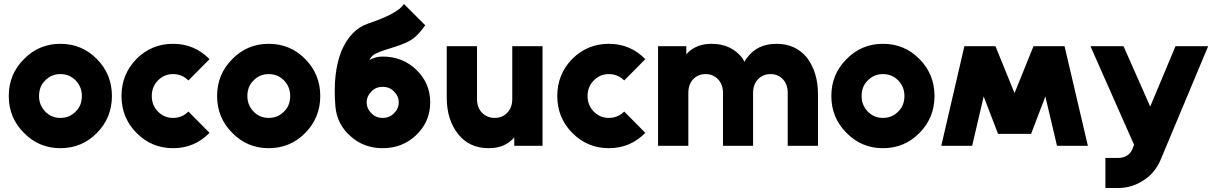

<svg xmlns="http://www.w3.org/2000/svg" viewBox="-20 -732 6089 964"><path d="M283 -512Q175 -512 100 -435Q24 -359 24 -250Q24 -141 100 -65Q175 12 283 12Q392 12 467 -65Q542 -141 542 -250Q542 -359 467 -435Q392 -512 283 -512ZM283 -360Q329 -360 360 -328Q391 -296 391 -250Q391 -227 383.5 -207Q376 -187 360 -172Q329 -140 283 -140Q238 -140 207 -172Q176 -204 176 -250Q176 -273 183.5 -293Q191 -313 207 -328Q238 -360 283 -360Z M849 -512Q741 -512 665 -436Q590 -359 590 -250Q590 -141 665 -65Q741 12 849 12Q957 12 1032 -65L926 -172Q894 -140 849 -140Q804 -140 773 -172Q742 -204 742 -250Q742 -296 773 -328Q804 -360 849 -360Q894 -360 926 -328L1032 -435Q957 -512 849 -512Z M1329 -512Q1221 -512 1146 -435Q1070 -359 1070 -250Q1070 -141 1146 -65Q1221 12 1329 12Q1438 12 1513 -65Q1588 -141 1588 -250Q1588 -359 1513 -435Q1438 -512 1329 -512ZM1329 -360Q1375 -360 1406 -328Q1437 -296 1437 -250Q1437 -227 1429.5 -207Q1422 -187 1406 -172Q1375 -140 1329 -140Q1284 -140 1253 -172Q1222 -204 1222 -250Q1222 -273 1229.5 -293Q1237 -313 1253 -328Q1284 -360 1329 -360Z M2008 -712Q1980 -665 1829 -614Q1740 -584 1694 -475Q1672 -420 1664.5 -350.5Q1657 -281 1664 -197Q1672 -108 1740 -48Q1807 12 1901 12Q2002 12 2071 -55Q2140 -122 2140 -218Q2140 -314 2071 -381Q2002 -448 1901 -448Q1866 -448 1835 -431Q1838 -438 1842.5 -443.5Q1847 -449 1853 -455Q1864 -463 1886 -471.5Q1908 -480 1941 -490Q1971 -499 1993.5 -507.5Q2016 -516 2031 -524Q2053 -535 2073.5 -555Q2094 -575 2115 -605ZM1901 -296Q1936 -296 1958 -273Q1982 -249 1982 -218Q1982 -187 1958 -163Q1936 -140 1901 -140Q1867 -140 1845 -163Q1821 -187 1821 -218Q1821 -249 1845 -273Q1867 -296 1901 -296Z M2223 -500V-242Q2223 -186 2237.5 -140Q2252 -94 2280 -59Q2336 12 2434 12Q2505 12 2548 -28Q2552 -31 2555.5 -34.5Q2559 -38 2562 -42V0H2704V-500H2552V-235Q2552 -192 2527 -166Q2502 -140 2464 -140Q2426 -140 2400 -166Q2375 -192 2375 -235V-500Z M3037 -512Q2929 -512 2853 -436Q2778 -359 2778 -250Q2778 -141 2853 -65Q2929 12 3037 12Q3145 12 3220 -65L3114 -172Q3082 -140 3037 -140Q2992 -140 2961 -172Q2930 -204 2930 -250Q2930 -296 2961 -328Q2992 -360 3037 -360Q3082 -360 3114 -328L3220 -435Q3145 -512 3037 -512Z M4087 0V-258Q4087 -314 4073 -360Q4059 -406 4032 -442Q3975 -512 3879 -512Q3782 -512 3731 -442Q3727 -437 3724 -432.5Q3721 -428 3718 -422Q3715 -427 3712 -432Q3709 -437 3706 -442Q3650 -512 3553 -512Q3479 -512 3434 -468Q3432 -466 3430 -463.5Q3428 -461 3426 -459V-500H3284V0H3436V-265Q3436 -308 3460 -334Q3485 -360 3523 -360Q3560 -360 3585 -334Q3610 -308 3610 -265V0H3761V-265Q3761 -308 3786 -334Q3811 -360 3849 -360Q3886 -360 3911 -334Q3935 -308 3935 -265V0Z M4413 -512Q4305 -512 4230 -435Q4154 -359 4154 -250Q4154 -141 4230 -65Q4305 12 4413 12Q4522 12 4597 -65Q4672 -141 4672 -250Q4672 -359 4597 -435Q4522 -512 4413 -512ZM4413 -360Q4459 -360 4490 -328Q4521 -296 4521 -250Q4521 -227 4513.5 -207Q4506 -187 4490 -172Q4459 -140 4413 -140Q4368 -140 4337 -172Q4306 -204 4306 -250Q4306 -273 4313.5 -293Q4321 -313 4337 -328Q4368 -360 4413 -360Z M4991 -60H5157L4978 -500H4822ZM4706 0H4861L4978 -500H4822ZM5287 0H5442L5325 -500H5169ZM4991 -60H5157L5325 -500H5169Z M5455 -500 5674 -5 5665 18Q5656 39 5637 50Q5619 61 5594 61H5530V212H5594Q5661 212 5719 175Q5748 157 5769 132.5Q5790 108 5804 78L6046 -500H5882L5755 -197L5621 -500Z"/></svg>

Font: Unageo
Style: ExtraBold
Weight: 800
Designer: Richard Sepsi
Foundry: Richard Sepsi
Version: Version 2.000